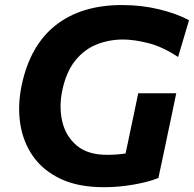

<svg xmlns="http://www.w3.org/2000/svg" viewBox="-20 -748 788 780"><path d="M402 12.5Q298 12.5 226.5 -21.2Q155 -55 114.2 -113.2Q73.5 -171.5 62.2 -245.8Q51 -320 68 -401.5Q102.5 -564.5 206.8 -646Q311 -727.5 475.5 -727.5Q556 -727.5 627.2 -710Q698.5 -692.5 748 -666L703.5 -516.5Q639 -559 581.2 -573.2Q523.5 -587.5 480 -587.5Q423 -587.5 372.8 -567.5Q322.5 -547.5 285.8 -502Q249 -456.5 233 -380.5Q219 -314 233 -254.2Q247 -194.5 291.8 -156.8Q336.5 -119 414.5 -119Q455 -119 490 -124.5Q494.5 -145 498.8 -164.8Q503 -184.5 507 -204.5Q517.5 -254 525.5 -292Q533.5 -330 541.5 -369H696Q688 -330 680 -292Q672 -254 661.5 -204.5Q652.5 -162 643.8 -120Q635 -78 623.5 -25Q586.5 -9.5 525.2 1.5Q464 12.5 402 12.5Z"/></svg>

Font: Commissioner
Style: Bold Italic
Weight: 700
Italic angle: -12°
Designer: Kostas Bartsokas
Foundry: Kostas Bartsokas
Version: Version 1.000; ttfautohint (v1.8.3)